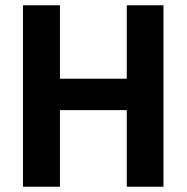

<svg xmlns="http://www.w3.org/2000/svg" viewBox="-20 -707 707 727"><path d="M67 0V-687H207V-409H460V-687H599V0H460V-290H207V0Z"/></svg>

Font: Archivo SemiCondensed
Style: Bold
Weight: 680
Width: 4
Designer: Hector Gatti
Foundry: Omnibus-Type
Version: Version 2.001; ttfautohint (v1.8.3)